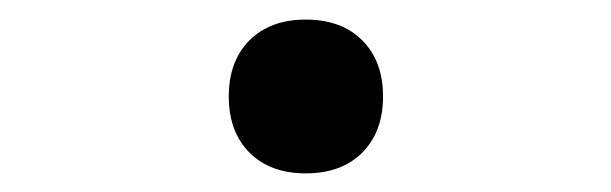

<svg xmlns="http://www.w3.org/2000/svg" viewBox="-20 -376 640 201"><path d="M219.5 -275Q219.5 -312 241.2 -333.8Q263 -355.5 300 -355.5Q337.5 -355.5 359.2 -333.8Q381 -312 381 -275Q381 -238 359.2 -216.2Q337.5 -194.5 300 -194.5Q263 -194.5 241.2 -216.2Q219.5 -238 219.5 -275Z"/></svg>

Font: JuliaMono Italic
Style: Regular
Weight: 400
Italic angle: -9°
Monospace: yes
Designer: cormullion
Foundry: corm
Version: Version 0.049; ttfautohint (v1.8.4)